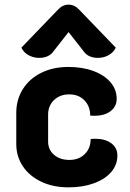

<svg xmlns="http://www.w3.org/2000/svg" viewBox="-20 -797 560 826"><path d="M50 -178V-311Q50 -369 78.5 -414Q107 -459 158 -484Q209 -509 274 -509Q335 -509 382 -491.5Q429 -474 455.5 -443Q482 -412 482 -372Q482 -339 456 -319Q430 -299 387 -299Q374 -299 368 -300Q368 -340 343 -365.5Q318 -391 278 -391Q238 -391 212.5 -366.5Q187 -342 187 -304V-188Q187 -153 212.5 -131Q238 -109 279 -109Q319 -109 344.5 -134Q370 -159 370 -199Q377 -200 390 -200Q433 -200 459 -180.5Q485 -161 485 -128Q485 -88 458.5 -57Q432 -26 384 -8.5Q336 9 275 9Q209 9 158 -15Q107 -39 78.5 -81.5Q50 -124 50 -178ZM149 -548Q124 -548 103 -559.5Q82 -571 72 -592L229 -755Q249 -777 275 -777Q301 -777 321 -755L478 -592Q468 -571 447 -559.5Q426 -548 401 -548Q383 -548 368 -554Q353 -560 344 -571L275 -659L206 -571Q197 -560 182 -554Q167 -548 149 -548Z"/></svg>

Font: K2D ExtraBold
Style: Regular
Weight: 800
Designer: Katatrad Aksorn Co.,Ltd.
Foundry: Cadson Demak Co.,Ltd.
Version: Version 1.000; ttfautohint (v1.6)